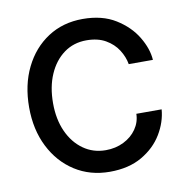

<svg xmlns="http://www.w3.org/2000/svg" viewBox="-65 -586 639 657"><g transform="rotate(-10 254.0 -257.5)"><path d="M265.6 7.8Q197.3 7.8 144.3 -26.1Q91.3 -60.1 61.3 -119.9Q31.2 -179.7 31.2 -256.8Q31.2 -335 60.8 -395Q90.3 -455.1 142.8 -489.3Q195.3 -523.4 263.7 -523.4Q331.5 -523.4 377.9 -494.6Q424.3 -465.8 449.2 -424.3Q474.1 -382.8 476.6 -343.8H392.6Q388.2 -369.6 372.8 -393.8Q357.4 -418 330.3 -433.6Q303.2 -449.2 263.7 -449.2Q219.2 -449.2 185.5 -424.6Q151.9 -399.9 133.1 -356.7Q114.3 -313.5 114.3 -256.8Q114.3 -201.2 133.5 -158.4Q152.8 -115.7 186.8 -91.6Q220.7 -67.4 264.6 -67.4Q298.8 -67.4 326.9 -81.3Q355 -95.2 371.6 -119.1Q388.2 -143.1 388.7 -171.9H476.6Q473.1 -127.9 448.2 -86.7Q423.3 -45.4 377.4 -18.8Q331.5 7.8 265.6 7.8Z"/></g></svg>

Font: Inter Display V
Style: Regular
Weight: 400
Designer: Rasmus Andersson
Foundry: rsms
Version: Version 3.015;git-src